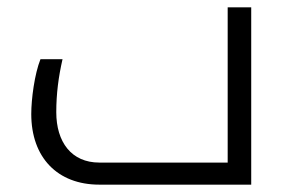

<svg xmlns="http://www.w3.org/2000/svg" viewBox="-20 -502 788 522"><path d="M250 0H663V-482H599V-60H250C174 -60 133 -116 133 -197C133 -247 139 -293 150 -341H90C74 -301 65 -233 65 -192C65 -74 136 0 250 0Z"/></svg>

Font: Noto Kufi Arabic Light
Style: Regular
Weight: 300
Designer: Monotype Design Team, David Williams, Khaled Hosny
Foundry: Google LLC
Version: Version 2.109